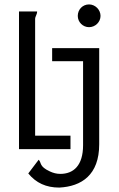

<svg xmlns="http://www.w3.org/2000/svg" viewBox="-20 -675 540 869"><path d="M383 -552C411 -552 435 -575 435 -603C435 -631 411 -655 383 -655C354 -655 332 -632 332 -603C332 -575 355 -552 383 -552ZM66 0H299V-61H139V-589C139 -601 148 -609 148 -623H66ZM248 174C349 169 429 117 429 -22V-457H216V-398H356V-18C356 74 313 112 253 112C236 112 221 108 206 101C156 78 169 62 155 48L108 110C143 153 189 174 248 174Z"/></svg>

Font: Inconsolata
Style: Regular
Weight: 400
Monospace: yes
Designer: Raph Levien, Cyreal, Brenton Simpson
Foundry: Raph Levien, Cyreal, Google
Version: Version 3.100